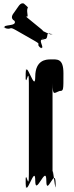

<svg xmlns="http://www.w3.org/2000/svg" viewBox="-112 -1179 440 1144"><path d="M-26 -1107C-37 -1093 -54 -1071 -25 -1054C-9 -1020 -97 -1035 -84 -1015C-55 -998 -113 -1029 -84 -1012C-38 -998 -63 -1026 -15 -998C14 -981 68 -951 97 -934C139 -910 98 -922 129 -894C158 -877 103 -911 132 -894C159 -888 108 -948 146 -943C175 -926 119 -963 148 -946C186 -942 153 -994 192 -976C222 -962 163 -995 192 -978C209 -960 125 -1003 142 -996C171 -979 17 -1097 46 -1080C60 -1075 46 -1103 51 -1127C58 -1136 54 -1136 30 -1158C7 -1166 -4 -1136 -26 -1107ZM187 -825C164 -825 98 -822 98 -722C98 -620 42 -834 42 -742C42 -642 40 -840 40 -740C40 -630 60 -802 60 -684V-141C60 -23 40 -195 40 -85C40 15 42 -184 42 -84C42 8 98 -205 98 -103C98 -3 164 -203 164 -103C164 -1 219 -193 219 -84C219 16 220 -185 220 -85C220 5 201 -223 201 -141V-684C201 -602 212 -627 244 -637C267 -637 266 -642 266 -742C266 -834 228 -825 187 -825Z"/></svg>

Font: Hussar Przerywany
Style: Regular
Weight: 400
Foundry: Cannot Into Space Fonts
Version: Version 0.982